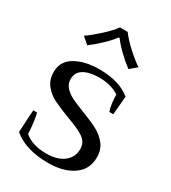

<svg xmlns="http://www.w3.org/2000/svg" viewBox="-182 -826 827 929"><g transform="rotate(30 232.0 -361.0)"><path d="M79 -610Q111 -632 150 -667.5Q189 -703 210 -732H253Q274 -703 313 -667Q352 -631 384 -610L346 -578Q316 -600 284.5 -630.5Q253 -661 234 -687H229Q210 -661 178 -630.5Q146 -600 116 -578ZM40 -50 47 -175H68Q73 -161 77.5 -125Q82 -89 83 -63Q128 -25 205 -25Q267 -25 302.5 -52.5Q338 -80 338 -126Q338 -164 306 -185.5Q274 -207 208 -230Q153 -251 120 -267.5Q87 -284 63.5 -313Q40 -342 40 -386Q40 -446 93 -476.5Q146 -507 226 -507Q339 -507 401 -455L392 -352H370Q364 -367 360.5 -393Q357 -419 357 -442Q312 -472 245 -472Q192 -472 160 -453.5Q128 -435 128 -397Q128 -370 145.5 -351Q163 -332 189 -319Q215 -306 260 -289Q315 -268 348 -250.5Q381 -233 404.5 -204Q428 -175 428 -132Q428 -63 374 -26.5Q320 10 237 10Q171 10 121 -6Q71 -22 40 -50Z"/></g></svg>

Font: Trirong
Style: Regular
Weight: 400
Designer: Katatrad Team
Foundry: CadsonDemak
Version: Version 1.001